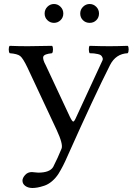

<svg xmlns="http://www.w3.org/2000/svg" viewBox="-20 -712 680 964"><path d="M218 -610.6Q204.1 -624 204.1 -644Q204.1 -664.1 218 -678Q231.9 -691.9 251 -691.9Q270 -691.9 283.9 -678Q297.9 -664.1 297.9 -644Q297.9 -624 283.9 -610.6Q270 -597.2 251 -597.2Q231.9 -597.2 218 -610.6ZM396.5 -610.6Q382.8 -624 382.8 -644Q382.8 -664.1 397 -678Q411.1 -691.9 430.2 -691.9Q449.2 -691.9 463.1 -678Q477.1 -664.1 477.1 -644Q477.1 -624 463.6 -610.6Q450.2 -597.2 430.2 -597.2Q410.2 -597.2 396.5 -610.6ZM273.9 160.2Q259.8 182.1 241 198Q222.2 213.9 202.1 220.5Q182.1 227.1 168 229.5Q153.8 231.9 143.1 231.9Q121.1 231.9 106.9 221.4Q92.8 210.9 92.8 194.8Q92.8 181.6 106 166.7Q119.1 151.9 140.1 151.9Q146 151.9 155 153.3Q164.1 154.8 171.9 154.8Q230 154.8 247.1 126Q271 79.1 289.1 34.2Q297.9 12.2 264.2 -60.1L117.2 -374Q95.2 -419.9 81.1 -430.9Q66.9 -441.9 28.8 -444.8Q23.9 -449.7 23.9 -463.9Q23.9 -478 28.8 -481.9Q72.8 -480 119.1 -480Q161.1 -480 241.2 -481.9Q246.1 -478 246.1 -464.1Q246.1 -450.2 241.2 -444.8Q202.1 -440.9 197.5 -428Q192.9 -415 210 -383.8L331.1 -125Q342.3 -102.1 347.7 -101.6Q353 -101.1 362.8 -124L492.2 -403.8Q498 -413.6 495.1 -421.4Q492.2 -429.2 487.5 -433.6Q482.9 -438 471.9 -440.4Q460.9 -442.9 451.9 -443.8Q442.9 -444.8 430.2 -444.8Q426.3 -449.7 426 -463.9Q425.8 -478 430.2 -481.9Q490.2 -480 528.8 -480Q566.9 -480 621.1 -481.9Q626 -478 626 -464.1Q626 -450.2 621.1 -444.8Q561 -441.9 532.2 -384.8Q456.1 -234.9 317.9 74.2Q297.9 121.1 273.9 160.2Z"/></svg>

Font: Linux Libertine Mono
Style: Mono
Weight: 400
Designer: Philipp H. Poll
Foundry: Philipp H. Poll
Version: Version 5.1.7 ; ttfautohint (v0.9)